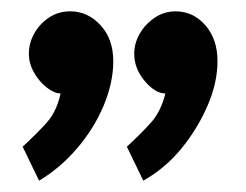

<svg xmlns="http://www.w3.org/2000/svg" viewBox="-20 -762 434 339"><path d="M290 -742Q270 -742 253.5 -731Q237 -720 227 -703Q217 -686 217 -667Q217 -641 235.5 -619Q254 -597 272 -597Q264 -565 246.5 -545.5Q229 -526 204 -503L233 -443Q272 -465 300.5 -500Q329 -535 346.5 -575.5Q364 -616 364 -654Q364 -693 342.5 -717.5Q321 -742 290 -742ZM104 -742Q83 -742 66.5 -731Q50 -720 40.5 -703Q31 -686 31 -667Q31 -650 40 -634Q49 -618 62.5 -607.5Q76 -597 87 -597Q80 -565 62.5 -545.5Q45 -526 20 -503L49 -443Q86 -465 116 -500Q146 -535 163 -575.5Q180 -616 180 -654Q180 -693 157.5 -717.5Q135 -742 104 -742Z"/></svg>

Font: Catamaran
Style: Bold
Weight: 700
Designer: Pria Ravichandran
Version: Version 2.000